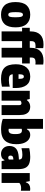

<svg xmlns="http://www.w3.org/2000/svg" viewBox="1419 -2277 869 3747"><g transform="rotate(90 1853.5 -403.5)"><path d="M267 11Q148.5 11 84.2 -58Q20 -127 20 -271Q20 -419 84.2 -489Q148.5 -559 267 -559Q385.5 -559 449.8 -487.2Q514 -415.5 514 -273Q514 -127.5 449.8 -58.2Q385.5 11 267 11ZM267 -131Q284 -131 295 -141Q306 -151 311.5 -181Q317 -211 317 -271Q317 -333 311.2 -364.2Q305.5 -395.5 294.2 -406.2Q283 -417 267 -417Q251 -417 239.8 -406.5Q228.5 -396 222.8 -365Q217 -334 217 -273Q217 -212 222.5 -181.5Q228 -151 239 -141Q250 -131 267 -131Z M593 0V-400H523V-550H593V-571Q593 -688 655.8 -753Q718.5 -818 846 -818Q864 -818 883.2 -816.5Q902.5 -815 919 -812V-660Q895 -663 877 -663Q825.5 -663 804.2 -643.8Q783 -624.5 783 -584V-550H898V-400H783V0Z M913 0V-400H843V-550H913V-571Q913 -688 975.8 -753Q1038.5 -818 1166 -818Q1184 -818 1203.2 -816.5Q1222.5 -815 1239 -812V-660Q1215 -663 1197 -663Q1145.5 -663 1124.2 -643.8Q1103 -624.5 1103 -584V-550H1218V-400H1103V0Z M1521 11Q1368 11 1301 -57.5Q1234 -126 1234 -278Q1234 -411 1295.8 -485Q1357.5 -559 1476 -559Q1587 -559 1642.5 -484.2Q1698 -409.5 1698 -272V-217H1429.5Q1433 -174.5 1457.5 -158.2Q1482 -142 1546 -142Q1577 -142 1608.2 -146.8Q1639.5 -151.5 1671 -159V-7Q1630.5 2 1595.2 6.5Q1560 11 1521 11ZM1475 -435Q1451 -435 1440.2 -415Q1429.5 -395 1429 -331H1519Q1518.5 -395 1508.5 -415Q1498.5 -435 1475 -435Z M1752 0V-550H1912L1926 -494H1934Q1982.5 -559 2066 -559Q2111 -559 2147 -539Q2183 -519 2204 -474Q2225 -429 2225 -354V0H2032V-339Q2032 -367.5 2021.2 -377.8Q2010.5 -388 1993 -388Q1963.5 -388 1945 -368V0Z M2502 10Q2452 10 2398.8 1.8Q2345.5 -6.5 2301 -23V-808H2494V-494H2503Q2535.5 -559 2612 -559Q2660.5 -559 2702 -529.8Q2743.5 -500.5 2768.8 -439.5Q2794 -378.5 2794 -283Q2794 -142 2725.2 -65.8Q2656.5 10.5 2502 10ZM2518 -136Q2557 -136 2577 -162.5Q2597 -189 2597 -266Q2597 -320 2588.8 -348.2Q2580.5 -376.5 2564.8 -386.8Q2549 -397 2526 -397Q2507.5 -397 2494 -391V-139Q2506 -136 2518 -136Z M2986 11Q2916.5 11 2872.8 -34Q2829 -79 2829 -153Q2829 -235 2879.2 -281.2Q2929.5 -327.5 3047 -335L3094 -338Q3093 -375 3073.2 -390.5Q3053.5 -406 3001 -406Q2972 -406 2937.8 -401.5Q2903.5 -397 2872 -388V-540Q2909.5 -549 2954.5 -554Q2999.5 -559 3040 -559Q3124.5 -559 3177.8 -536.5Q3231 -514 3256 -462.2Q3281 -410.5 3281 -323V0H3125L3111 -56H3103Q3086 -19.5 3055.2 -4.2Q3024.5 11 2986 11ZM3016 -175Q3016 -152.5 3027.5 -141.2Q3039 -130 3057 -130Q3066 -130 3075.5 -132.8Q3085 -135.5 3094 -142V-229.5L3071 -228Q3016 -225 3016 -175Z M3357 0V-550H3515L3530 -473H3538Q3554.5 -521 3586.8 -540Q3619 -559 3661 -559Q3671.5 -559 3682.8 -557.8Q3694 -556.5 3702 -555V-376Q3689.5 -379 3674.8 -380Q3660 -381 3648 -381Q3617.5 -381 3590.5 -371Q3563.5 -361 3550 -345V0Z"/></g></svg>

Font: Encode Sans Condensed Condensed Black
Style: Regular
Weight: 900
Width: 3
Designer: Multiple Designers
Foundry: Impallari Type
Version: Version 3.000; ttfautohint (v1.8.3) -l 8 -r 50 -G 200 -x 14 